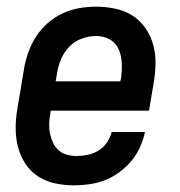

<svg xmlns="http://www.w3.org/2000/svg" viewBox="-20 -548 540 576"><path d="M202 8Q173 8 145 2Q117 -4 94 -19Q71 -34 56 -57Q41 -80 34 -107Q27 -134 27 -163Q27 -192 32 -221L52 -341Q56 -366 65 -391Q74 -416 88 -438Q102 -460 123 -478.5Q144 -497 168 -508Q192 -519 217.5 -523.5Q243 -528 268 -528Q297 -528 325.5 -522Q354 -516 377 -501.5Q400 -487 416 -464Q432 -441 439.5 -414Q447 -387 446.5 -357.5Q446 -328 441 -299L427 -216H132L131 -207Q128 -192 127.5 -176.5Q127 -161 130 -147Q133 -133 139 -120Q145 -107 155.5 -97.5Q166 -88 180.5 -84Q195 -80 210 -80Q226 -80 243 -83.5Q260 -87 275 -96Q290 -105 300.5 -120Q311 -135 315 -152H415Q410 -129 400 -106.5Q390 -84 374 -65Q358 -46 337.5 -31Q317 -16 295 -7.5Q273 1 249 4.5Q225 8 202 8ZM147 -304H341L343 -313Q345 -328 345.5 -343Q346 -358 344 -372Q342 -386 336.5 -399Q331 -412 320.5 -421.5Q310 -431 296.5 -435.5Q283 -440 268 -440Q247 -440 225 -432Q203 -424 187 -407Q171 -390 162.5 -369Q154 -348 151 -327Z"/></svg>

Font: Iosevka Semibold Oblique
Style: Regular
Weight: 600
Italic angle: -9°
Monospace: yes
Designer: Belleve Invis
Foundry: Belleve Invis
Version: Version 32.5.0; ttfautohint (v1.8.4)